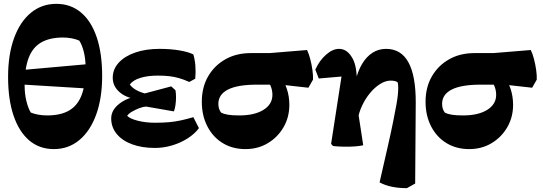

<svg xmlns="http://www.w3.org/2000/svg" viewBox="-20 -755 2820 998"><path d="M260 20Q185 20 132 -25Q79 -70 50.5 -154Q22 -238 22 -355Q22 -471 53 -556.5Q84 -642 140.5 -688.5Q197 -735 273 -735Q347 -735 400.5 -690.5Q454 -646 482.5 -562Q511 -478 511 -360Q511 -245 480 -159.5Q449 -74 392.5 -27Q336 20 260 20ZM225 -155Q296 -155 340 -181Q384 -207 404.5 -261.5Q425 -316 425 -403Q425 -447 416 -484Q407 -521 392 -544Q376 -551 354 -555.5Q332 -560 308 -560Q238 -560 193.5 -534Q149 -508 128.5 -453Q108 -398 108 -311Q108 -268 117 -230.5Q126 -193 140 -170Q157 -163 179 -159Q201 -155 225 -155ZM449 -294 90 -316 93 -391 452 -423Z M786 14Q718 14 666.5 -5Q615 -24 586.5 -59Q558 -94 558 -139Q558 -183 600.5 -216Q643 -249 709 -258L720 -266L870 -306L892 -286Q895 -270 895 -249.5Q895 -229 892 -208.5Q889 -188 884 -176L740 -201Q722 -200 702 -192Q682 -184 665 -174Q648 -164 641 -153Q655 -138 696 -127.5Q737 -117 786 -117Q828 -117 860 -120Q892 -123 921.5 -129.5Q951 -136 985 -146L1014 -89Q992 -59 955 -35.5Q918 -12 874 1Q830 14 786 14ZM772 -228 705 -239Q643 -242 604.5 -273.5Q566 -305 566 -351Q566 -395 597 -429Q628 -463 683 -482Q738 -501 809 -501Q866 -501 913 -493Q960 -485 985 -472Q993 -446 995.5 -413.5Q998 -381 995 -346L964 -329Q935 -342 910.5 -349Q886 -356 860 -359Q834 -362 800 -362Q747 -362 709 -350Q671 -338 655 -316Q663 -303 681.5 -291Q700 -279 725.5 -271.5Q751 -264 776 -264Z M1256 20Q1189 20 1138 -11Q1087 -42 1058 -98Q1029 -154 1029 -226Q1029 -301 1061.5 -357.5Q1094 -414 1151 -446.5Q1208 -479 1283 -479H1381L1576 -495Q1585 -477 1592.5 -448.5Q1600 -420 1604 -391Q1608 -362 1607 -341L1583 -299L1440 -315H1316Q1215 -315 1165 -289.5Q1115 -264 1115 -215Q1115 -202 1118.5 -190.5Q1122 -179 1129 -170Q1144 -162 1166 -158.5Q1188 -155 1224 -155Q1303 -155 1349.5 -184Q1396 -213 1396 -262Q1396 -287 1386 -310Q1376 -333 1358 -348L1434 -364Q1459 -330 1471.5 -291.5Q1484 -253 1484 -210Q1484 -146 1454 -94Q1424 -42 1372.5 -11Q1321 20 1256 20Z M2095 223Q2008 223 1953 193Q1978 84 1995.5 7Q2013 -70 2023.5 -122.5Q2034 -175 2040 -208Q2046 -241 2048 -262.5Q2050 -284 2050 -300Q2050 -321 2046 -328Q2040 -332 2031 -334Q2022 -336 2011 -336Q1984 -336 1956 -318.5Q1928 -301 1903.5 -271.5Q1879 -242 1862 -205.5Q1845 -169 1839 -132L1817 -196L1826 -327Q1839 -384 1862 -422.5Q1885 -461 1916.5 -481Q1948 -501 1987 -501Q2142 -501 2141 -221L2138 199ZM1711 4 1701 -7 1765 -421 1811 -362 1637 -347 1619 -393Q1640 -440 1674.5 -470.5Q1709 -501 1742 -501Q1781 -501 1806 -462Q1820 -442 1827 -412.5Q1834 -383 1835 -342L1838 -196L1868 0Q1852 4 1825 6Q1798 8 1767.5 7.5Q1737 7 1711 4Z M2419 20Q2352 20 2301 -11Q2250 -42 2221 -98Q2192 -154 2192 -226Q2192 -301 2224.5 -357.5Q2257 -414 2314 -446.5Q2371 -479 2446 -479H2544L2739 -495Q2748 -477 2755.5 -448.5Q2763 -420 2767 -391Q2771 -362 2770 -341L2746 -299L2603 -315H2479Q2378 -315 2328 -289.5Q2278 -264 2278 -215Q2278 -202 2281.5 -190.5Q2285 -179 2292 -170Q2307 -162 2329 -158.5Q2351 -155 2387 -155Q2466 -155 2512.5 -184Q2559 -213 2559 -262Q2559 -287 2549 -310Q2539 -333 2521 -348L2597 -364Q2622 -330 2634.5 -291.5Q2647 -253 2647 -210Q2647 -146 2617 -94Q2587 -42 2535.5 -11Q2484 20 2419 20Z"/></svg>

Font: Eczar
Style: Bold
Weight: 700
Designer: Vaibhav Singh
Foundry: Rosetta Type Foundry
Version: Version 2.000